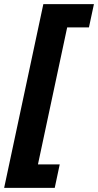

<svg xmlns="http://www.w3.org/2000/svg" viewBox="-42 -743 473 926"><path d="M-22 163 167 -723H411L387 -611H282L141 50H246L222 163Z"/></svg>

Font: Noto Sans ExtraBold
Style: Italic
Weight: 800
Italic angle: -12°
Designer: Monotype Design Team
Foundry: Monotype Imaging Inc.
Version: Version 2.013; ttfautohint (v1.8.4.7-5d5b)